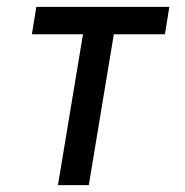

<svg xmlns="http://www.w3.org/2000/svg" viewBox="-20 -540 540 560"><path d="M149 0 222 -440H73L86 -520H474L461 -440H312L239 0Z"/></svg>

Font: Iosevka Term Curly Md Obl
Style: Regular
Weight: 500
Italic angle: -9°
Designer: Belleve Invis
Foundry: Belleve Invis
Version: Version 32.3.0